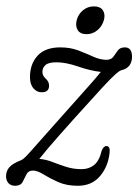

<svg xmlns="http://www.w3.org/2000/svg" viewBox="-26 -590 446 618"><path d="M327 -101Q323 -55.5 296.5 -23.8Q270 8 224.5 8Q188 8 160.8 -4.2Q133.5 -16.5 113.8 -28.8Q94 -41 80 -41Q65 -41 59.2 -28.8Q53.5 -16.5 46.8 -4.2Q40 8 23 8Q9 8 1.2 -0.5Q-6.5 -9 -6.5 -23Q-6.5 -39.5 4.2 -51.8Q15 -64 41 -74Q48 -76.5 59.2 -88.2Q70.5 -100 96.8 -130Q123 -160 174.5 -217.5Q223.5 -272.5 253.2 -305.8Q283 -339 298.5 -358.5Q264 -362.5 225 -376Q186 -389.5 155.5 -389.5Q130 -389.5 120.2 -380.5Q110.5 -371.5 110.5 -359Q110.5 -346.5 121 -337Q132 -327 132 -314.5Q132 -293 108.5 -293Q92.5 -293 81.5 -305.8Q70.5 -318.5 70.5 -342Q70.5 -384 95 -410.8Q119.5 -437.5 168 -437.5Q200.5 -437.5 226.5 -427.5Q252.5 -417.5 274.5 -407.5Q296.5 -397.5 316.5 -397.5Q332 -397.5 339 -407.5Q346 -417.5 353.2 -427.5Q360.5 -437.5 376 -437.5Q399 -437.5 399 -407Q399 -391 390.8 -379.5Q382.5 -368 363.5 -363.5Q358 -362 345.8 -351.2Q333.5 -340.5 304 -308.8Q274.5 -277 217 -213Q185 -177.5 164 -153.5Q143 -129.5 128.2 -112.2Q113.5 -95 100.5 -78.5Q121 -77 142.2 -68.8Q163.5 -60.5 186.8 -53Q210 -45.5 236.5 -45.5Q260 -45.5 276.8 -58.8Q293.5 -72 301.5 -105.5Q308 -120.5 317 -120Q328.5 -119 327 -101ZM252.5 -480Q232.5 -480 224.2 -493Q216 -506 221 -525.5Q226 -544.5 241.2 -557Q256.5 -569.5 276.5 -569.5Q296.5 -569.5 305 -557Q313.5 -544.5 308.5 -525.5Q303 -506 287.8 -493Q272.5 -480 252.5 -480Z"/></svg>

Font: Fraunces 144pt SuperSoft Light
Style: Italic
Weight: 300
Italic angle: -16°
Version: Version 1.000;[b76b70a41]